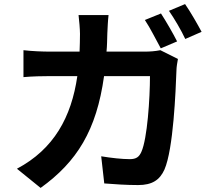

<svg xmlns="http://www.w3.org/2000/svg" viewBox="-20 -866 1040 941"><path d="M887 -846 808 -813C835 -774 868 -718 888 -675L968 -710C950 -744 913 -809 887 -846ZM768 -629 848 -663C829 -701 793 -763 769 -800L690 -768C717 -728 745 -670 768 -629ZM690 -613H502C505 -642 505 -671 506 -702C507 -726 509 -768 512 -792H365C368 -768 372 -722 372 -700C372 -669 371 -641 370 -613H227C188 -613 138 -615 95 -620V-488C138 -492 192 -493 227 -493H359C330 -292 244 -135 63 -39L179 55C357 -73 453 -227 490 -493H715C715 -384 702 -186 673 -122C662 -97 648 -86 616 -86C577 -86 525 -92 476 -100L491 33C540 37 600 41 657 41C726 41 763 16 786 -35C830 -136 841 -419 845 -525C845 -536 849 -561 852 -577L766 -620C741 -615 715 -613 690 -613Z"/></svg>

Font: Spoqa Han Sans Neo Bold
Style: Bold
Weight: 700
Designer: [Spoqa Han Sans Neo] Dong-huui Kim  Younghwa Kang  Yujin Lee  [Noto Sans] Ryoko NISHIZUKA  (kana & ideographs); Paul D. 
Foundry: Spoqa (http://www.spoqa-han-sans.com)
Version: Version 1.100;hotconv 1.0.109;makeotfexe 2.5.65596